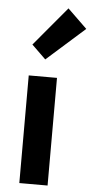

<svg xmlns="http://www.w3.org/2000/svg" viewBox="-61 -959 478 995"><g transform="rotate(5 177.5 -462.0)"><path d="M79 0V-560H226V0ZM157 -650 84 -721 254 -924 355 -826Z"/></g></svg>

Font: Chiron Sans HK TT
Style: Bold
Weight: 700
Designer: Ryoko NISHIZUKA 西塚涼子 (kana, bopomofo & ideographs); Paul D. Hunt (Latin, Greek & Cyrillic); Sandoll Communications 산돌커뮤니
Foundry: Adobe
Version: Version 2.022;hotconv 1.0.109;makeotfexe 2.5.65596